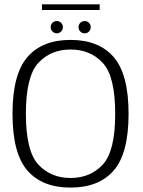

<svg xmlns="http://www.w3.org/2000/svg" viewBox="-20 -865 665 890"><path d="M307 4.5Q438.5 4.5 507.2 -74.8Q576 -154 576 -337.5Q576 -520.5 507.2 -600.2Q438.5 -680 307 -680Q175.5 -680 106.8 -600.2Q38 -520.5 38 -337.5Q38 -154 106.8 -74.8Q175.5 4.5 307 4.5ZM307 -40Q215.5 -40 157.8 -102Q100 -164 100 -337.5Q100 -511.5 157.8 -573.5Q215.5 -635.5 307 -635.5Q398.5 -635.5 456.2 -573.5Q514 -511.5 514 -337.5Q514 -164 456.2 -102Q398.5 -40 307 -40ZM243.5 -710.5Q255 -710.5 263.2 -719Q271.5 -727.5 271.5 -739Q271.5 -751 263.2 -759.2Q255 -767.5 243.5 -767.5Q231.5 -767.5 223.2 -759.2Q215 -751 215 -739Q215 -727.5 223.2 -719Q231.5 -710.5 243.5 -710.5ZM372.5 -710.5Q384.5 -710.5 392.5 -719Q400.5 -727.5 400.5 -739Q400.5 -751 392.5 -759.2Q384.5 -767.5 372.5 -767.5Q360.5 -767.5 352.2 -759.2Q344 -751 344 -739Q344 -727.5 352.2 -719Q360.5 -710.5 372.5 -710.5ZM174.5 -818.5H442V-845H174.5Z"/></svg>

Font: Anybody Light
Style: Regular
Weight: 300
Designer: Tyler Finck
Foundry: Etcetera Type Company
Version: Version 1.111; ttfautohint (v1.8.4)